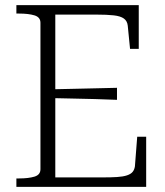

<svg xmlns="http://www.w3.org/2000/svg" viewBox="-20 -730 646 750"><path d="M551 -196V0H44V-33H55Q91 -33 114.5 -40Q138 -47 138 -69V-641Q138 -663 114.5 -670Q91 -677 55 -677H44V-710H522V-539H488L479 -630Q477 -648 464 -657.5Q451 -667 424.5 -670Q398 -673 356 -673H196V-37H381Q414 -37 437.5 -38.5Q461 -40 476 -45Q491 -50 498 -58.5Q505 -67 507 -80L516 -196ZM173 -381Q220 -382 264.5 -383Q309 -384 352 -385Q395 -386 437 -387V-340Q395 -342 352 -343Q309 -344 264.5 -345Q220 -346 173 -347Z"/></svg>

Font: Roboto Serif 36pt ExtraLight
Style: Regular
Weight: 250
Designer: Greg Gazdowicz
Foundry: Commercial Type
Version: Version 1.008